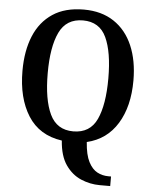

<svg xmlns="http://www.w3.org/2000/svg" viewBox="-62 -776 842 1060"><g transform="rotate(5 359.0 -246.0)"><path d="M531 233Q477 233 426.5 211.5Q376 190 341.5 140.5Q307 91 301 6Q175 -12 113 -110Q51 -208 51 -359Q51 -470 85 -552Q119 -634 187.5 -679.5Q256 -725 360 -725Q458 -725 526.5 -679.5Q595 -634 630.5 -551.5Q666 -469 666 -358Q666 -215 607.5 -119.5Q549 -24 439 2Q444 73 464 111.5Q484 150 512.5 165Q541 180 574 180H589V233ZM359 -50Q452 -50 489.5 -131Q527 -212 527 -358Q527 -504 489.5 -584.5Q452 -665 360 -665Q268 -665 229.5 -584.5Q191 -504 191 -358Q191 -212 229.5 -131Q268 -50 359 -50Z"/></g></svg>

Font: Noto Serif Sinhala SemiCondensed SemiBold
Style: Regular
Weight: 600
Width: 4
Designer: Jelle Bosma - Monotype Design Team
Foundry: Monotype Imaging Inc.
Version: Version 2.007; ttfautohint (v1.8.4.7-5d5b)